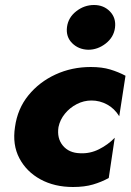

<svg xmlns="http://www.w3.org/2000/svg" viewBox="-20 -738 523 768"><path d="M248 -630Q253 -668 285 -693Q317 -718 356 -718Q395 -718 420 -692Q445 -666 440 -627Q435 -589 403 -564Q371 -539 333 -539Q294 -540 268.5 -565.5Q243 -591 248 -630ZM214 -230Q207 -185 231.5 -155.5Q256 -126 301 -125Q340 -123 376 -141Q412 -159 439 -187L415 -26Q386 -10 352 0Q318 10 272 10Q198 10 142 -20.5Q86 -51 57.5 -105Q29 -159 40 -230Q50 -303 93.5 -356.5Q137 -410 202 -440Q267 -470 343 -470Q388 -470 421 -460Q454 -450 482 -435L457 -273Q438 -304 408.5 -320Q379 -336 346 -336Q315 -336 287 -321.5Q259 -307 239.5 -283Q220 -259 214 -230Z"/></svg>

Font: Jost* Heavy
Style: Italic
Weight: 800
Italic angle: -10°
Version: Version 3.7